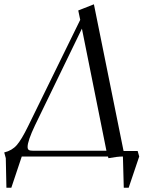

<svg xmlns="http://www.w3.org/2000/svg" viewBox="-31 -732 701 898"><path d="M-11.2 -19Q25.4 -27.8 47.6 -53.5Q69.8 -79.1 100.1 -141.1L344.2 -639.2L335 -683.1L408.2 -711.9L546.9 -25.9H612.8L620.1 0L570.8 146H547.9L543.9 0Q519 0 476.1 7.8L474.1 0H70.8L22 146H-1L-3.9 7.8ZM98.1 -44.9Q98.1 -34.7 103.5 -30.8Q108.9 -26.9 125 -26.9H466.8L352.1 -598.1L132.8 -146Q98.1 -72.8 98.1 -44.9Z"/></svg>

Font: Dihjauti
Style: Italic
Weight: 400
Italic angle: -9°
Designer: T. Christopher White
Version: Version 3.0.0